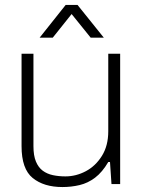

<svg xmlns="http://www.w3.org/2000/svg" viewBox="-20 -743 578 775"><path d="M232 12Q157 12 112 -24.5Q67 -61 67 -153V-526H115V-153Q115 -115 125 -91Q135 -67 152.5 -54Q170 -41 193.5 -36Q217 -31 244 -31Q287 -31 326.5 -52Q366 -73 391.5 -114Q417 -155 417 -213V-526H465V0H430L424 -89H417Q393 -48 364 -26Q335 -4 301.5 4Q268 12 232 12ZM140 -591 245 -723H293L399 -591H346L254 -705H284L193 -591Z"/></svg>

Font: Archivo SemiBold Thin
Style: Regular
Weight: 250
Version: Version 2.001